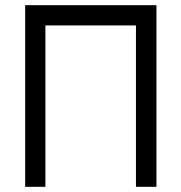

<svg xmlns="http://www.w3.org/2000/svg" viewBox="-20 -720 698 740"><path d="M77 -700V0H155V-622H504V0H583V-700Z"/></svg>

Font: Unageo
Style: Regular
Weight: 400
Designer: Richard Sepsi
Foundry: Richard Sepsi
Version: Version 2.000